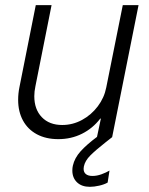

<svg xmlns="http://www.w3.org/2000/svg" viewBox="-20 -535 582 749"><path d="M417.5 0 392.1 20Q353.5 50.3 332.5 71.3Q311.5 92.3 307.1 114.7Q306.2 120.6 306.2 123.5Q306.2 137.2 315.2 144.3Q324.2 151.4 340.8 151.4Q357.9 151.4 376 144.8Q394 138.2 407.2 130.4L399.9 177.2Q387.2 184.6 367.2 189.2Q347.2 193.8 330.6 193.8Q298.8 193.8 280.5 176.3Q262.2 158.7 262.2 130.4Q262.2 119.6 264.2 111.3Q271 81.1 294.7 54.9Q318.4 28.8 358.4 -1L373.5 -72.3H371.1Q341.8 -34.2 299.8 -13.2Q257.8 7.8 207.5 7.8Q159.2 7.8 123.8 -11.2Q88.4 -30.3 69.6 -64.9Q50.8 -99.6 50.8 -145.5Q50.8 -169.9 55.7 -194.3L119.6 -515.1H181.2L118.2 -198.7Q113.8 -178.2 113.8 -159.7Q113.8 -108.4 143.1 -77.9Q172.4 -47.4 222.7 -47.4Q263.7 -47.4 300 -67.1Q336.4 -86.9 361.6 -120.4Q386.7 -153.8 394.5 -193.8L459 -515.1H520.5Z"/></svg>

Font: Reddit Sans Chocolate Light
Style: Italic
Weight: 300
Italic angle: -11.25°
Designer: Stephen Hutchings
Version: Version 1.013